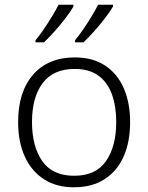

<svg xmlns="http://www.w3.org/2000/svg" viewBox="-20 -786 630 816"><path d="M533 -267Q533 -183 505.5 -121Q478 -59 424.5 -24.5Q371 10 294 10Q220 10 167 -24Q114 -58 85.5 -120.5Q57 -183 57 -267Q57 -396 121 -469Q185 -542 298 -542Q374 -542 426.5 -507.5Q479 -473 506 -411Q533 -349 533 -267ZM116 -267Q116 -164 159.5 -101.5Q203 -39 295 -39Q388 -39 431 -102Q474 -165 474 -267Q474 -333 456 -384Q438 -435 399 -464Q360 -493 297 -493Q207 -493 161.5 -433Q116 -373 116 -267ZM460 -758Q448 -737 426.5 -709Q405 -681 380.5 -653.5Q356 -626 335 -606H299V-615Q315 -634 333.5 -661Q352 -688 369 -716Q386 -744 397 -766H460ZM292 -758Q280 -737 258.5 -709Q237 -681 212.5 -653.5Q188 -626 167 -606H131V-615Q147 -634 165.5 -661Q184 -688 201 -716Q218 -744 229 -766H292Z"/></svg>

Font: Noto Sans Lao UI Light
Style: Regular
Weight: 300
Designer: Monotype Design Team
Foundry: Monotype Imaging Inc.
Version: Version 2.000; ttfautohint (v1.8.4.7-5d5b)